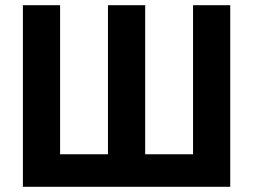

<svg xmlns="http://www.w3.org/2000/svg" viewBox="-20 -718 973 738"><path d="M68 0V-698H211V-125H395V-698H538V-125H722V-698H865V0Z"/></svg>

Font: IBM Plex Sans Condensed
Style: Bold
Weight: 700
Width: 3
Designer: Mike Abbink, Paul van der Laan, Pieter van Rosmalen
Foundry: Bold Monday
Version: Version 3.201